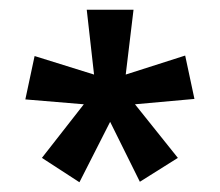

<svg xmlns="http://www.w3.org/2000/svg" viewBox="-20 -781 451 394"><path d="M254 -761 238 -628 360 -667 379 -578 257 -567 345 -457 267 -408 206 -531 143 -407 66 -457 152 -567 32 -577 51 -666 173 -628 158 -761Z"/></svg>

Font: Noto Sans ExtraCondensed Medium
Style: Regular
Weight: 500
Width: 2
Designer: Monotype Design Team
Foundry: Monotype Imaging Inc.
Version: Version 2.013; ttfautohint (v1.8.4.7-5d5b)